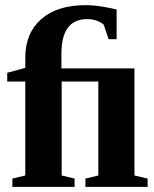

<svg xmlns="http://www.w3.org/2000/svg" viewBox="-20 -724 596 744"><path d="M501 -44 552 -32V0H311V-32L361 -44V-408H219V-44L269 -32V0H28V-32L78 -44V-408H8V-442L78 -461V-500Q78 -596 140 -650Q202 -704 311 -704Q342 -704 379 -698Q414 -692 432 -687V-572H401L382 -628Q374 -636 357 -643Q340 -650 318 -650Q218 -650 218 -516V-459H501Z"/></svg>

Font: Libra Serif Modern
Style: Bold
Weight: 700
Designer: Stefan Peev, Context Ltd
Foundry: Ascender Corporation
Version: Version 1.000